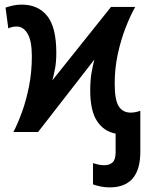

<svg xmlns="http://www.w3.org/2000/svg" viewBox="-20 -572 640 832"><path d="M455 240Q434 240 415.5 236Q397 232 383 227V135Q393 138 405.5 141Q418 144 431 144Q455 144 468 131.5Q481 119 481 88V7Q429 -3 400 -48Q371 -93 371 -180Q371 -224 376.5 -256Q382 -288 389 -314L145 0H38Q57 -36 75.5 -87Q94 -138 106 -199.5Q118 -261 118 -328Q118 -395 99.5 -426Q81 -457 53 -457Q40 -457 31 -454.5Q22 -452 16 -449L4 -539Q15 -543 33.5 -547.5Q52 -552 74 -552Q145 -552 184.5 -503Q224 -454 224 -343Q224 -305 219 -277.5Q214 -250 207 -224L461 -542H566Q545 -505 524.5 -452.5Q504 -400 490.5 -338Q477 -276 477 -210Q477 -139 494.5 -111.5Q512 -84 546 -84Q557 -84 569 -86.5Q581 -89 588 -92V86Q588 240 455 240Z"/></svg>

Font: Noto Sans Mono SemiBold
Style: Regular
Weight: 600
Designer: Monotype Design Team
Foundry: Monotype Imaging Inc.
Version: Version 2.014; ttfautohint (v1.8.4.7-5d5b)